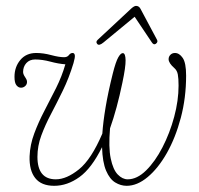

<svg xmlns="http://www.w3.org/2000/svg" viewBox="-20 -608 660 636"><path d="M387.5 -432Q395.5 -431 396 -408.8Q396.5 -386.5 385.5 -334.5Q367.5 -247.5 344.5 -183Q339 -120 346.8 -83Q354.5 -46 370 -30Q385.5 -14 403 -14Q434 -14 464 -43.5Q494 -73 518.2 -120Q542.5 -167 557 -221Q571.5 -275 571.5 -324.5Q571.5 -348.5 569 -361.5Q566.5 -374.5 558 -382Q538.5 -399 538.5 -412Q538.5 -420.5 544.5 -426.5Q550.5 -432.5 559.5 -432.5Q574 -432.5 585.2 -416.2Q596.5 -400 596.5 -357.5Q596.5 -284 579 -218Q561.5 -152 532.8 -101.2Q504 -50.5 469.2 -21.5Q434.5 7.5 399.5 7.5Q380 7.5 361.8 -3.5Q343.5 -14.5 331.5 -42.5Q319.5 -70.5 318 -120.5Q283.5 -50.5 243.2 -21.5Q203 7.5 159.5 7.5Q117 7.5 96.8 -18Q76.5 -43.5 78 -90.5Q79.5 -128.5 93.5 -166Q107.5 -203.5 127 -240.8Q146.5 -278 165.8 -316.5Q185 -355 196.5 -395Q174 -396.5 147 -403.8Q120 -411 96.5 -411Q78 -411 67.2 -399Q56.5 -387 56.5 -369.5Q56.5 -362 63.5 -352Q66 -348.5 67.8 -344.5Q69.5 -340.5 69.5 -336.5Q69.5 -328.5 63.5 -323Q57.5 -317.5 49.5 -317.5Q41 -317.5 34.5 -325.5Q28 -333.5 28 -353.5Q28 -386 47.2 -409.2Q66.5 -432.5 100 -432.5Q123.5 -432.5 149.5 -425.5Q175.5 -418.5 192.5 -418.5Q203 -418.5 208.2 -425.5Q213.5 -432.5 220.5 -432.5Q226.5 -432.5 227.8 -425.2Q229 -418 223.5 -399Q208.5 -349.5 188.2 -308Q168 -266.5 148.8 -230Q129.5 -193.5 116.8 -159Q104 -124.5 104 -88.5Q104 -14 165 -14Q200.5 -14 241.5 -47Q282.5 -80 319 -165.5Q321.5 -203.5 329.8 -252.8Q338 -302 353.5 -364Q363.5 -404 372 -418.5Q380.5 -433 387.5 -432ZM323 -467.5Q308 -455 302 -462.5Q296 -469.5 304 -476.5L414.5 -579.5Q424.5 -588.5 430.5 -588.5Q440 -588.5 445 -579.5L500 -476.5Q504.5 -468.5 495.5 -462.5Q489 -458.5 483 -467.5L426 -552.5Z"/></svg>

Font: Fraunces 144pt S100 Thin
Style: Italic
Weight: 100
Italic angle: -16°
Version: Version 1.000; ttfautohint (v1.8.3)